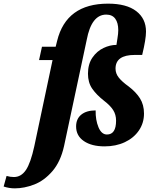

<svg xmlns="http://www.w3.org/2000/svg" viewBox="-162 -792 843 1052"><path d="M-142 230 -126 172Q-106 178 -86 178Q-46 178 -20 139.5Q6 101 26 9L126 -463H52L68 -536H143L151 -568Q201 -772 430 -772Q531 -772 584.5 -731Q638 -690 638 -619Q638 -577 617 -491H576Q471 -491 471 -416Q471 -389 489 -366.5Q507 -344 542 -319Q583 -288 605 -253Q627 -218 627 -170Q627 -118 599 -77Q571 -36 522 -13Q473 10 411 10Q340 10 297.5 -19Q255 -48 255 -99Q255 -141 283.5 -164Q312 -187 362 -187Q361 -135 377.5 -95Q394 -55 424 -55Q474 -55 474 -131Q474 -164 458 -189Q442 -214 408 -240Q366 -273 343 -306.5Q320 -340 320 -388Q320 -441 344.5 -476.5Q369 -512 405 -529Q441 -546 476 -546Q477 -555 481.5 -581.5Q486 -608 486 -627Q486 -667 469.5 -689.5Q453 -712 420 -712Q339 -712 313 -573L189 8Q170 94 125 146Q80 198 25.5 219Q-29 240 -81 240Q-112 240 -142 230Z"/></svg>

Font: Noto Serif NarrowExtraBold
Style: Italic
Weight: 800
Width: 4
Italic angle: -12°
Designer: Monotype Design Team
Foundry: Monotype Imaging Inc.
Version: Version 1.001